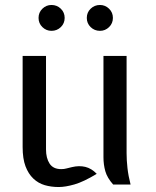

<svg xmlns="http://www.w3.org/2000/svg" viewBox="-20 -742 627 772"><path d="M435 0Q411 -27 403.5 -53.5Q396 -80 396 -110V-517H489V-126Q489 -98 492.5 -66.5Q496 -35 505 0ZM165 -141Q165 -106 179.5 -84Q194 -62 226 -62Q238 -62 246.5 -64.5Q255 -67 269 -70Q298 -77 323 -71Q348 -65 369 -43Q316 -11 279.5 -0.5Q243 10 216 10Q186 10 160 2.5Q134 -5 114 -24Q94 -43 82.5 -73.5Q71 -104 71 -151V-517H165ZM135 -670Q135 -692 150.5 -707Q166 -722 187 -722Q209 -722 224.5 -707Q240 -692 240 -670Q240 -648 224.5 -633Q209 -618 187 -618Q166 -618 150.5 -633Q135 -648 135 -670ZM329 -670Q329 -692 344.5 -707Q360 -722 382 -722Q403 -722 418.5 -707Q434 -692 434 -670Q434 -648 418.5 -633Q403 -618 382 -618Q360 -618 344.5 -633Q329 -648 329 -670Z"/></svg>

Font: Expletus Sans
Style: Regular
Weight: 400
Designer: Jasper de Waard
Foundry: Designtown
Version: Version 7.028